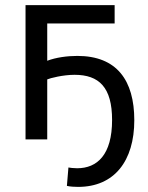

<svg xmlns="http://www.w3.org/2000/svg" viewBox="-20 -542 578 752"><path d="M283 -323C243 -323 199 -317 165 -304V-450H429V-522H80V4H165V-231C176 -236 227 -249 272 -249C368 -249 419 -200 419 -72C419 64 361 117 282 117C269 117 252 115 248 114L242 186C253 189 273 190 286 190C428 190 506 88 506 -71C506 -228 437 -323 283 -323Z"/></svg>

Font: Repo
Style: Regular
Weight: 400
Designer: Stefan Peev
Foundry: Context Ltd
Version: Version 0.000